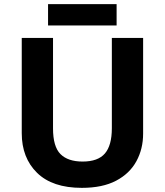

<svg xmlns="http://www.w3.org/2000/svg" viewBox="-20 -897 796 927"><path d="M671 -252Q671 -178 638.5 -118.5Q606 -59 540.5 -24.5Q475 10 375 10Q233 10 159 -62.5Q85 -135 85 -254V-714H236V-277Q236 -189 272 -153Q308 -117 379 -117Q453 -117 486.5 -156Q520 -195 520 -278V-714H671ZM543 -877V-774H212V-877Z"/></svg>

Font: Noto Sans Nag Mundari
Style: Bold
Weight: 700
Version: Version 1.000